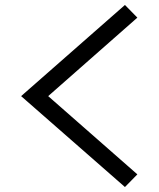

<svg xmlns="http://www.w3.org/2000/svg" viewBox="-20 -787 640 773"><path d="M483 -34 65 -400 483 -767 533 -716 174 -400 533 -85Z"/></svg>

Font: Victor Mono
Style: Regular
Weight: 400
Monospace: yes
Designer: Rune Bjørnerås
Version: Version 1.561;gftools[0.9.30]